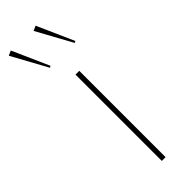

<svg xmlns="http://www.w3.org/2000/svg" viewBox="-273 -741 755 755"><g transform="rotate(-45 104.5 -363.5)"><path d="M193 -570 112 -718 132 -727 200 -574ZM55 -570 -26 -718 -6 -727 62 -574ZM107 0V-480H128V0Z"/></g></svg>

Font: Cantarell Thin
Style: Regular
Weight: 100
Designer: Dave Crossland, Nikolaus Waxweiler, Florian Fecher, Jacques Le Bailly, Eben Sorkin, Alexei Vanyashin, Alexios Zavras, Em
Version: Version 0.303